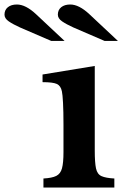

<svg xmlns="http://www.w3.org/2000/svg" viewBox="-164 -833 545 853"><path d="M257 -540V-164Q257 -111 262.5 -85Q268 -59 287 -50.5Q306 -42 344 -40V0H29V-40Q67 -42 86 -51.5Q105 -61 111.5 -85.5Q118 -110 118 -157V-280Q118 -338 116 -376Q114 -414 111 -427Q106 -452 88.5 -460Q71 -468 25 -468V-502ZM301 -651 162 -711Q131 -725 112 -738Q93 -751 93 -768Q93 -789 108 -801Q123 -813 148 -813Q187 -813 233 -770L360 -651ZM64 -651 -75 -711Q-106 -725 -125 -738Q-144 -751 -144 -768Q-144 -789 -129 -801Q-114 -813 -89 -813Q-50 -813 -4 -770L123 -651Z"/></svg>

Font: Libre Baskerville
Style: Bold
Weight: 700
Designer: Pablo Impallari, Rodrigo Fuenzalida
Foundry: Pablo Impallari, Rodrigo Fuenzalida
Version: Version 1.051; ttfautohint (v1.8.4.7-5d5b)